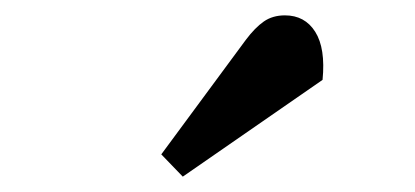

<svg xmlns="http://www.w3.org/2000/svg" viewBox="-20 -809 541 250"><path d="M300 -757Q312 -773 323.5 -781Q335 -789 351 -789Q377 -789 390.5 -767.5Q404 -746 400 -705L218 -579L190 -608Z"/></svg>

Font: Literata 18pt SemiBold
Style: Italic
Weight: 600
Italic angle: -2°
Designer: Latin by Veronika Burian and Jose Scaglione. Greek by Irene Vlachou. Cyrillic by Vera Evstafieva
Foundry: TypeTogether
Version: Version 3.103;gftools[0.9.29]